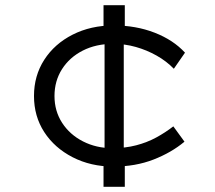

<svg xmlns="http://www.w3.org/2000/svg" viewBox="-20 -720 830 740"><path d="M417 -78Q330 -78 260 -114Q190 -150 150.5 -211Q111 -272 111 -350Q111 -428 150.5 -489.5Q190 -551 260 -586.5Q330 -622 418 -622Q504 -622 576 -594Q648 -566 693 -517L650 -455Q622 -484 584 -505.5Q546 -527 503.5 -539Q461 -551 416 -551Q350 -551 299 -525Q248 -499 219 -453.5Q190 -408 190 -350Q190 -292 219.5 -246.5Q249 -201 300 -175Q351 -149 413 -149Q463 -149 505 -160Q547 -171 582 -190Q617 -209 648 -233L691 -174Q641 -132 571.5 -105Q502 -78 417 -78ZM379 0V-97L383 -133V-571L379 -607V-700H461V-606L457 -576V-131L461 -97V0Z"/></svg>

Font: Lexend Peta Light
Style: Regular
Weight: 300
Version: Version 1.007